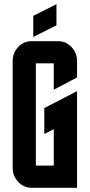

<svg xmlns="http://www.w3.org/2000/svg" viewBox="-20 -890 425 910"><path d="M137.7 -814.9 247.6 -870.1V-770L137.7 -714.8ZM129.9 0Q92.8 0 66.4 -27.8Q40 -55.7 40 -95.2V-600.1Q40 -639.6 66.4 -667.5Q92.3 -694.8 129.9 -694.8H254.9Q292.5 -694.8 318.4 -667.5Q345.2 -639.2 345.2 -600.1V-522.9L234.9 -464.8V-589.8H149.9V-105H234.9V-277.8L189.9 -254.9V-377.9L345.2 -458V0Z"/></svg>

Font: Horta
Style: Regular
Weight: 600
Width: 3
Version: Version 0.11